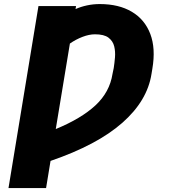

<svg xmlns="http://www.w3.org/2000/svg" viewBox="-20 -742 865 965"><path d="M362.2 -711.6 359.7 -696.4Q385.7 -708.1 416.9 -714.8Q448.2 -721.6 481.5 -721.6Q577.1 -721.6 642.4 -682.9Q707.7 -644.2 735.4 -571.4Q763.1 -498.6 745.7 -396.3L741.5 -370.7Q720.5 -235.4 594.5 -124.5Q468.4 -13.5 234 66.8L211.6 203.1H22.7L173.3 -711.6ZM260.3 -93.4Q388.1 -146 459.7 -212.4Q531.2 -278.8 545.5 -370.7L551.1 -397.7L551.5 -399.5Q555.4 -424 557.9 -453.3Q560.4 -482.6 554 -509.1Q547.6 -535.5 525.4 -552.6Q503.2 -569.6 457.4 -569.6Q428.6 -569.6 394.9 -556.8Q361.2 -544 331.3 -523.1Z"/></svg>

Font: Inter UI Black
Style: Italic
Weight: 900
Italic angle: -9.39999°
Designer: Rasmus Andersson
Foundry: rsms
Version: 3.2;8d6f07862